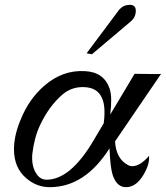

<svg xmlns="http://www.w3.org/2000/svg" viewBox="-20 -760 689 796"><path d="M543 -715Q543 -689 522 -671L361 -535L339 -539L475 -721Q493 -740 518 -740Q543 -740 543 -715ZM648 -454 457 -174Q461 -101 512 -75Q519 -71 528 -71Q561 -71 598 -114Q601 -78 574 -34Q544 16 502 16Q464 16 447 -35Q437 -66 434 -145Q332 16 186 16Q132 16 89 -21Q38 -64 38 -141Q38 -199 66 -265Q100 -349 162 -403Q239 -471 333 -465Q412 -461 435 -391Q446 -357 437 -285L538 -454Q651 -452 648 -454ZM368 -178 410 -249Q419 -318 403 -353Q384 -399 323 -399Q276 -399 240 -369Q183 -320 146 -241Q122 -190 114 -122Q110 -77 127 -46Q144 -15 173 -15Q272 -15 368 -178Z"/></svg>

Font: GFS Didot
Style: Italic
Weight: 400
Italic angle: -12°
Designer: Takis Katsoulidis and George D. Matthiopoulos
Foundry: George Matthiopoulos and Takis Katsoulidis
Version: Version 1.0